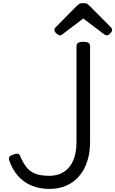

<svg xmlns="http://www.w3.org/2000/svg" viewBox="-20 -1206 747 1245"><path d="M300 19Q237 19 185 -2.5Q133 -24 96 -66Q59 -108 39 -169Q35 -184 43.5 -192Q52 -200 67 -204Q82 -210 94 -209Q106 -208 111 -193Q129 -151 151 -122.5Q173 -94 208.5 -80Q244 -66 300 -66Q330 -66 356 -74Q382 -82 404 -98.5Q426 -115 442 -141Q458 -167 467 -203Q476 -239 476 -286V-908Q476 -922 487 -928.5Q498 -935 520 -935Q542 -935 553 -928.5Q564 -922 564 -908V-286Q564 -226 551 -178Q538 -130 514.5 -93Q491 -56 458.5 -31Q426 -6 386 6.5Q346 19 300 19ZM368 -977Q359 -977 346 -989Q333 -1001 333 -1011Q333 -1014 333.5 -1018Q334 -1022 339 -1027L476 -1166Q483 -1173 492 -1179.5Q501 -1186 520 -1186Q539 -1186 547.5 -1179.5Q556 -1173 563 -1166L701 -1027Q706 -1022 706.5 -1018Q707 -1014 707 -1011Q707 -1001 694.5 -989Q682 -977 672 -977Q665 -977 660 -980.5Q655 -984 647 -990L520 -1086L393 -990Q386 -984 380.5 -980.5Q375 -977 368 -977Z"/></svg>

Font: Playwrite DE Grund
Style: Regular
Weight: 400
Designer: Veronika Burian, José Scaglione
Foundry: TypeTogether
Version: Version 1.002